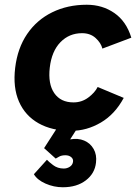

<svg xmlns="http://www.w3.org/2000/svg" viewBox="-20 -540 590 810"><path d="M534 -381 412 -335Q406 -359 383.5 -379.5Q361 -400 326 -400Q272 -400 235 -362Q198 -324 190 -255Q182 -186 209 -147Q236 -108 290 -108Q325 -108 352.5 -128.5Q380 -149 392 -173L502 -127Q465 -58 405.5 -23Q346 12 280 12Q199 12 142.5 -20Q86 -52 60 -111.5Q34 -171 44 -254Q54 -337 94.5 -396.5Q135 -456 200 -488Q265 -520 346 -520Q412 -520 462.5 -485Q513 -450 534 -381ZM245 250Q207 250 172 234.5Q137 219 123 195L178 134Q185 142 204 156.5Q223 171 249 171Q263 171 274.5 163.5Q286 156 288 143Q290 131 280.5 123Q271 115 256 115Q240 115 230 120.5Q220 126 215 129L166 85L222 -2H308L276 48Q309 42 335 53Q361 64 375 88.5Q389 113 385 146Q380 192 342 221Q304 250 245 250Z"/></svg>

Font: Inclusive Sans
Style: Italic
Weight: 400
Italic angle: -7°
Designer: Olivia King
Foundry: Olivia King
Version: Version 2.004